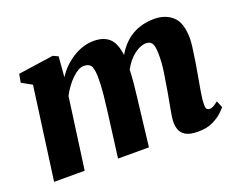

<svg xmlns="http://www.w3.org/2000/svg" viewBox="-96 -738 1136 917"><g transform="rotate(-20 472.0 -279.0)"><path d="M266.5 -556 258 -452.5Q288.5 -501.5 340.5 -534.8Q392.5 -568 449 -568Q497.5 -568 526 -542.8Q554.5 -517.5 562 -455Q627.5 -568 756 -568Q812 -568 848.5 -535.2Q885 -502.5 885 -420Q885 -405.5 881 -374.5Q877 -343.5 871.5 -308.8Q866 -274 861 -247Q854.5 -209.5 847.2 -168.5Q840 -127.5 840 -100.5Q840 -82.5 845.8 -77.8Q851.5 -73 859 -73Q867.5 -73 876.8 -77.8Q886 -82.5 903 -95.5L917 -61Q911.5 -53.5 893.8 -36.5Q876 -19.5 845.5 -4.8Q815 10 771.5 10Q728.5 10 707.5 -2.8Q686.5 -15.5 680.2 -34.5Q674 -53.5 674 -72Q674 -94 682 -134.8Q690 -175.5 697 -216.5Q704 -256.5 712 -308.8Q720 -361 719 -403.5Q718.5 -444.5 709 -458.2Q699.5 -472 679.5 -472Q651 -472 619 -447.8Q587 -423.5 563.5 -380Q562.5 -348 559.2 -312.5Q556 -277 552 -247L523 0H366L394 -216Q399.5 -257 404.8 -307.8Q410 -358.5 409.5 -400.5Q408 -446.5 397 -459.2Q386 -472 362.5 -472Q336.5 -472 303 -439.8Q269.5 -407.5 246 -362L196.5 0H41L105 -470.5L53 -499.5L61 -542L240.5 -568Z"/></g></svg>

Font: Merriweather Black
Style: Italic
Weight: 900
Italic angle: -7.8°
Designer: Eben Sorkin
Foundry: Eben Sorkin
Version: Version 2.200;gftools[0.9.31]